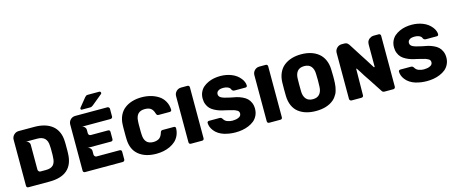

<svg xmlns="http://www.w3.org/2000/svg" viewBox="-50 -1626 5586 2355"><g transform="rotate(-15 2743.5 -448.5)"><path d="M67.9 -24.9V-609.9Q67.9 -645.5 93.5 -671.1Q119.1 -696.8 154.8 -696.8H355Q424.8 -696.8 481 -680.4Q537.1 -664.1 578.9 -631.1Q620.6 -598.1 644 -545.9Q667.5 -493.7 668.9 -424.8Q669.9 -416 669.9 -392.1V-306.2Q669.9 -281.7 668.9 -272.9Q660.2 0 359.9 0H92.8Q81.5 0 74.7 -6.8Q67.9 -13.7 67.9 -24.9ZM286.1 -148.9H355Q418.5 -148.9 448 -179.9Q477.5 -210.9 479 -274.9Q479.5 -279.8 480 -291Q480.5 -302.2 481 -308.1V-391.1Q480.5 -396.5 480 -407.2Q479.5 -418 479 -422.9Q476.1 -547.9 350.1 -547.9H200.2Q221.7 -547.9 238.3 -532.5Q254.9 -517.1 254.9 -496.1V-180.2Q254.9 -167.5 264.2 -158.2Q272 -148.9 286.1 -148.9Z M1289.6 0H811.5Q800.3 0 793.5 -6.8Q786.6 -13.7 786.6 -24.9V-609.9Q786.6 -646.5 811.8 -671.6Q836.9 -696.8 873.5 -696.8H1281.7Q1291.5 -696.8 1299.6 -688.7Q1307.6 -680.7 1307.6 -670.9V-571.8Q1307.6 -561.5 1299.8 -555.2Q1292.5 -547.9 1281.7 -547.9H911.6Q934.1 -547.9 950.4 -532Q966.8 -516.1 966.8 -494.1V-452.1Q966.8 -438.5 975.6 -429.7Q984.4 -420.9 997.6 -420.9H1214.8Q1240.7 -420.9 1240.7 -395V-305.2Q1240.7 -278.8 1214.8 -278.8H911.6Q933.1 -278.8 950 -263.4Q966.8 -248 966.8 -227.1V-180.2Q966.8 -169.4 975.6 -159.2Q982.9 -148.9 997.6 -148.9H1289.6Q1301.8 -148.9 1308.8 -142.1Q1315.9 -135.3 1315.9 -123V-24.9Q1315.9 -14.6 1308.1 -7.3Q1300.3 0 1289.6 0ZM1076.7 -750H973.6Q957.5 -750 957.5 -766.1Q957.5 -773.4 962.9 -778.8L1051.8 -888.2Q1063.5 -899.9 1069.8 -903.8Q1078.1 -907.2 1088.9 -907.2H1234.9Q1243.2 -907.2 1248.5 -901.9Q1253.9 -893.1 1253.9 -887.2Q1253.9 -880.4 1248.5 -875L1114.7 -765.1Q1101.6 -754.9 1096.7 -753.9Q1090.3 -750 1076.7 -750Z M1407.2 -259.8Q1406.2 -268.6 1406.2 -295.9V-400.9Q1406.2 -428.2 1407.2 -437Q1408.7 -505.4 1433.6 -557.9Q1458.5 -610.4 1501 -642.6Q1543.5 -674.8 1598.1 -690.9Q1652.8 -707 1717.3 -707Q1776.9 -707 1830.8 -692.6Q1884.8 -678.2 1929.2 -649.7Q1973.6 -621.1 2000.7 -573.5Q2027.8 -525.9 2029.3 -464.8Q2029.3 -456.1 2023.4 -450.2Q2015.6 -443.8 2007.3 -443.8H1866.2Q1851.6 -443.8 1845.2 -450.2Q1839.8 -454.6 1834.5 -470.2Q1820.8 -517.1 1793.9 -537.1Q1767.1 -557.1 1717.3 -557.1Q1605 -557.1 1600.6 -432.1Q1599.1 -418.9 1599.1 -397.9V-299.8Q1599.1 -278.3 1600.6 -265.1Q1605 -139.2 1717.3 -139.2Q1760.7 -139.2 1792.5 -159.2Q1821.3 -180.7 1834.5 -227.1Q1838.4 -241.2 1845.2 -247.1Q1852.1 -252.9 1866.2 -252.9H2007.3Q2016.1 -252.9 2023.4 -247.1Q2029.3 -241.2 2029.3 -231.9Q2028.3 -182.1 2009.8 -141.1Q1991.2 -100.1 1960.9 -72.5Q1930.7 -44.9 1890.4 -26.1Q1850.1 -7.3 1806.6 1.2Q1763.2 9.8 1717.3 9.8Q1577.6 9.8 1493.9 -58.6Q1410.2 -127 1407.2 -259.8Z M2130.9 -24.9V-609.9Q2130.9 -646.5 2156 -671.6Q2181.2 -696.8 2217.8 -696.8H2297.9Q2310.5 -696.8 2315.9 -689.9Q2322.8 -683.1 2322.8 -671.9V-24.9Q2322.8 -13.7 2315.9 -6.8Q2310.5 0 2297.9 0H2155.8Q2144.5 0 2137.7 -6.8Q2130.9 -13.7 2130.9 -24.9Z M3026.4 -211.9Q3026.4 -165 3007.8 -126.7Q2989.3 -88.4 2959.5 -64Q2929.7 -39.6 2889.4 -22.9Q2849.1 -6.3 2807.9 0.7Q2766.6 7.8 2723.6 7.8Q2686 7.8 2650.6 2.9Q2615.2 -2 2578.6 -12.9Q2542 -23.9 2510 -44.7Q2478 -65.4 2456.5 -94.2Q2420.9 -140.1 2419.4 -192.9Q2419.4 -201.7 2425.8 -208Q2433.1 -213.9 2441.4 -213.9H2573.7Q2586.9 -213.9 2594.5 -210Q2602.1 -206.1 2609.4 -195.8Q2628.9 -162.6 2658.7 -152.8Q2689 -141.1 2723.6 -141.1Q2738.3 -141.1 2757.8 -144Q2776.4 -145.5 2793.5 -152.8Q2834.5 -167 2834.5 -203.1Q2834.5 -229 2813.5 -242.2Q2791.5 -254.4 2771.5 -261.2Q2743.7 -269 2677.7 -285.2Q2637.2 -293 2605.2 -302.7Q2573.2 -312.5 2540.5 -329.3Q2507.8 -346.2 2486.3 -367.9Q2464.8 -389.6 2451.2 -422.9Q2437.5 -456.1 2437.5 -497.1Q2437.5 -541.5 2454.1 -577.6Q2470.7 -613.8 2498.3 -637.7Q2525.9 -661.6 2562.5 -678.2Q2599.1 -694.8 2637.7 -701.9Q2676.3 -709 2716.8 -709Q2791.5 -709 2858.2 -682.9Q2924.8 -656.7 2966.8 -603Q3001 -558.6 3002.4 -514.2Q3002.4 -505.4 2996.6 -498Q2990.7 -492.2 2981.4 -492.2H2842.8Q2819.8 -492.2 2808.6 -509.8Q2803.7 -524.9 2794.4 -534.2Q2783.7 -543.5 2771.5 -548.8Q2752.4 -555.2 2743.7 -557.1Q2726.1 -559.1 2716.8 -559.1Q2693.8 -559.1 2675.5 -554.9Q2657.2 -550.8 2642.8 -537.1Q2628.4 -523.4 2628.4 -501Q2628.4 -472.2 2658.7 -455.1Q2687.5 -439 2769.5 -421.9Q2812.5 -415 2845.9 -406.7Q2879.4 -398.4 2914.8 -382.3Q2950.2 -366.2 2973.4 -344.5Q2996.6 -322.8 3011.5 -288.8Q3026.4 -254.9 3026.4 -211.9Z M3125 -24.9V-609.9Q3125 -646.5 3150.1 -671.6Q3175.3 -696.8 3211.9 -696.8H3292Q3304.7 -696.8 3310.1 -689.9Q3316.9 -683.1 3316.9 -671.9V-24.9Q3316.9 -13.7 3310.1 -6.8Q3304.7 0 3292 0H3149.9Q3138.7 0 3131.8 -6.8Q3125 -13.7 3125 -24.9Z M3743.7 9.8Q3675.8 9.8 3620.6 -6.6Q3565.4 -22.9 3523.7 -55.4Q3481.9 -87.9 3458.3 -140.6Q3434.6 -193.4 3432.6 -262.2Q3431.6 -281.2 3431.6 -348.1Q3431.6 -416 3432.6 -435.1Q3434.6 -503.4 3458.5 -556.4Q3482.4 -609.4 3524.2 -642.6Q3565.9 -675.8 3621.3 -692.9Q3676.8 -710 3743.7 -710Q3810.5 -710 3866 -692.9Q3921.4 -675.8 3962.6 -642.3Q4003.9 -608.9 4027.8 -556.2Q4051.8 -503.4 4053.7 -435.1Q4055.7 -356.9 4055.7 -348.1Q4055.7 -317.9 4055.4 -302.2Q4055.2 -286.6 4053.5 -258.5Q4051.8 -230.5 4048.6 -213.4Q4045.4 -196.3 4039.1 -171.9Q4032.7 -147.5 4023.7 -130.1Q4014.6 -112.8 4000.5 -93.8Q3986.3 -74.7 3967.8 -59.1Q3884.8 9.8 3743.7 9.8ZM3859.9 -268.1Q3861.8 -346.2 3861.8 -351.1Q3861.8 -357.9 3859.9 -432.1Q3858.4 -491.7 3829.8 -525.9Q3801.3 -560.1 3743.7 -560.1Q3685.1 -560.1 3656.7 -526.1Q3628.4 -492.2 3627 -432.1Q3626 -413.1 3626 -351.1Q3626 -287.1 3627 -268.1Q3628.4 -209 3657.5 -174.6Q3686.5 -140.1 3743.7 -140.1Q3800.8 -140.1 3829.6 -174.8Q3858.4 -209.5 3859.9 -268.1Z M4170.4 -27.8V-612.8Q4170.4 -648.9 4196 -674.6Q4221.7 -700.2 4257.3 -700.2H4289.6Q4310.1 -700.2 4322.3 -693.4Q4334.5 -686.5 4347.7 -668.9Q4435.1 -532.2 4453.6 -502.9Q4476.1 -467.8 4499.5 -432.1Q4553.7 -346.2 4554.7 -344.2Q4557.6 -339.8 4560.5 -335.2Q4563.5 -330.6 4564.7 -328.4Q4565.9 -326.2 4566.4 -325.2H4570.8Q4576.7 -325.2 4576.7 -328.1V-612.8Q4576.7 -668.9 4631.3 -693.8Q4649.4 -700.2 4663.6 -700.2H4728.5Q4739.7 -700.2 4745.6 -692.9Q4752.4 -686 4752.4 -673.8V-28.8Q4752.4 -18.1 4745.6 -11.2Q4738.8 -2.9 4728.5 -2.9H4615.7Q4591.3 -2.9 4581.5 -22Q4564.5 -47.9 4527.8 -104Q4491.2 -160.2 4473.6 -187Q4420.4 -264.2 4395.5 -307.1Q4391.6 -313 4383.1 -325.9Q4374.5 -338.9 4370.6 -345.2Q4358.9 -362.3 4358.4 -362.8Q4355.5 -363.8 4351.6 -363.8L4347.7 -27.8Q4347.7 -15.6 4340.3 -9.8Q4333.5 -2.9 4321.8 -2.9H4195.8Q4186.5 -2.9 4178.5 -10.7Q4170.4 -18.6 4170.4 -27.8Z M5456.1 -211.9Q5456.1 -165 5437.5 -126.7Q5418.9 -88.4 5389.2 -64Q5359.4 -39.6 5319.1 -22.9Q5278.8 -6.3 5237.5 0.7Q5196.3 7.8 5153.3 7.8Q5115.7 7.8 5080.3 2.9Q5044.9 -2 5008.3 -12.9Q4971.7 -23.9 4939.7 -44.7Q4907.7 -65.4 4886.2 -94.2Q4850.6 -140.1 4849.1 -192.9Q4849.1 -201.7 4855.5 -208Q4862.8 -213.9 4871.1 -213.9H5003.4Q5016.6 -213.9 5024.2 -210Q5031.7 -206.1 5039.1 -195.8Q5058.6 -162.6 5088.4 -152.8Q5118.7 -141.1 5153.3 -141.1Q5168 -141.1 5187.5 -144Q5206.1 -145.5 5223.1 -152.8Q5264.2 -167 5264.2 -203.1Q5264.2 -229 5243.2 -242.2Q5221.2 -254.4 5201.2 -261.2Q5173.3 -269 5107.4 -285.2Q5066.9 -293 5034.9 -302.7Q5002.9 -312.5 4970.2 -329.3Q4937.5 -346.2 4916 -367.9Q4894.5 -389.6 4880.9 -422.9Q4867.2 -456.1 4867.2 -497.1Q4867.2 -541.5 4883.8 -577.6Q4900.4 -613.8 4928 -637.7Q4955.6 -661.6 4992.2 -678.2Q5028.8 -694.8 5067.4 -701.9Q5106 -709 5146.5 -709Q5221.2 -709 5287.8 -682.9Q5354.5 -656.7 5396.5 -603Q5430.7 -558.6 5432.1 -514.2Q5432.1 -505.4 5426.3 -498Q5420.4 -492.2 5411.1 -492.2H5272.5Q5249.5 -492.2 5238.3 -509.8Q5233.4 -524.9 5224.1 -534.2Q5213.4 -543.5 5201.2 -548.8Q5182.1 -555.2 5173.3 -557.1Q5155.8 -559.1 5146.5 -559.1Q5123.5 -559.1 5105.2 -554.9Q5086.9 -550.8 5072.5 -537.1Q5058.1 -523.4 5058.1 -501Q5058.1 -472.2 5088.4 -455.1Q5117.2 -439 5199.2 -421.9Q5242.2 -415 5275.6 -406.7Q5309.1 -398.4 5344.5 -382.3Q5379.9 -366.2 5403.1 -344.5Q5426.3 -322.8 5441.2 -288.8Q5456.1 -254.9 5456.1 -211.9Z"/></g></svg>

Font: Cunia
Style: Bold
Weight: 700
Designer: Alejo Bergmann, Denis Ignatov
Foundry: Hubert & Fischer
Version: Version 1.00 February 21, 2019, initial release